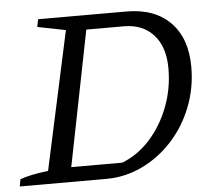

<svg xmlns="http://www.w3.org/2000/svg" viewBox="-59 -701 843 754"><g transform="rotate(-5 362.0 -324.0)"><path d="M466 -648Q577 -648 639 -585Q701 -522 701 -409Q701 -326 672 -252Q643 -178 591.5 -121.5Q540 -65 472.5 -32.5Q405 0 330 0H-11L-6 -28Q34 -43 105 -51L223 -596L112 -618L118 -648ZM398 -58Q462 -83 509.5 -136.5Q557 -190 584 -261Q611 -332 611 -411Q611 -496 568 -543.5Q525 -591 451 -591H303L197 -58Z"/></g></svg>

Font: Piazzolla
Style: Italic
Weight: 400
Italic angle: -11.3°
Designer: Juan Pablo del Peral
Foundry: Huerta Tipografica
Version: Version 1.330